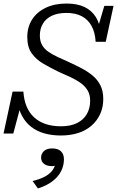

<svg xmlns="http://www.w3.org/2000/svg" viewBox="-26 -748 685 1084"><path d="M318 17Q267 17 224.5 5Q182 -7 150.5 -31.5Q119 -56 99 -92.5Q79 -129 72 -178Q75 -180 80 -180.5Q85 -181 90 -177.5Q95 -174 95 -166L49 6H-6L45 -231H106Q109 -184 124 -147.5Q139 -111 166 -86Q193 -61 231 -48Q269 -35 318 -35Q372 -35 408.5 -53Q445 -71 464 -103.5Q483 -136 483 -180Q483 -215 467.5 -239.5Q452 -264 426.5 -281.5Q401 -299 370 -313.5Q339 -328 306 -342Q259 -365 218.5 -388.5Q178 -412 153 -447Q128 -482 128 -539Q128 -595 155 -637.5Q182 -680 232 -704Q282 -728 350 -728Q410 -728 451 -708.5Q492 -689 515.5 -651Q539 -613 544 -558Q541 -556 535.5 -557.5Q530 -559 526.5 -563.5Q523 -568 522 -576L563 -715H615L571 -512H514Q511 -565 491 -601.5Q471 -638 435.5 -656.5Q400 -675 349 -675Q300 -675 266.5 -659Q233 -643 216 -614Q199 -585 199 -548Q199 -515 212 -493Q225 -471 247.5 -455.5Q270 -440 300 -426Q330 -412 364 -397Q399 -381 433.5 -363Q468 -345 496 -322Q524 -299 540.5 -267Q557 -235 557 -189Q557 -142 539.5 -104Q522 -66 490.5 -38.5Q459 -11 415 3Q371 17 318 17ZM188 316 158 274Q195 265 221.5 252Q248 239 264.5 220.5Q281 202 287 177Q288 173 291 171Q294 169 297.5 170Q301 171 303 176Q298 182 289 186Q280 190 268 190Q239 190 222.5 177Q206 164 206 142Q206 120 222 105Q238 90 268 90Q302 90 318.5 106.5Q335 123 335 151Q335 187 319 218.5Q303 250 270.5 275Q238 300 188 316Z"/></svg>

Font: Roboto Serif Light
Style: Italic
Weight: 300
Italic angle: -10°
Version: Version 1.007